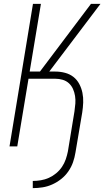

<svg xmlns="http://www.w3.org/2000/svg" viewBox="-20 -755 540 990"><path d="M149 215V178Q169 178 190.5 174.5Q212 171 232 162Q252 153 269.5 138.5Q287 124 299.5 105.5Q312 87 319 66.5Q326 46 330 26L364 -181Q367 -201 368.5 -221Q370 -241 367 -260Q364 -279 356.5 -296Q349 -313 335.5 -325.5Q322 -338 303.5 -343.5Q285 -349 265 -349H127L69 0H29L150 -735H191L133 -386H186L449 -735H498L234 -386H265Q291 -386 315.5 -379.5Q340 -373 358.5 -358.5Q377 -344 388.5 -322.5Q400 -301 405 -276.5Q410 -252 409 -226.5Q408 -201 404 -175L369 32Q365 57 356.5 81.5Q348 106 332.5 128.5Q317 151 295.5 168Q274 185 249.5 196Q225 207 199.5 211Q174 215 149 215Z"/></svg>

Font: Iosevka SS04 XLt Obl
Style: Regular
Weight: 200
Italic angle: -9°
Monospace: yes
Designer: Belleve Invis
Foundry: Belleve Invis
Version: Version 19.0.0; ttfautohint (v1.8.4)